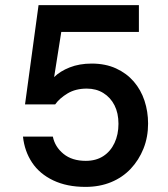

<svg xmlns="http://www.w3.org/2000/svg" viewBox="-20 -720 658 752"><path d="M315 12Q242 12 188.5 -13.5Q135 -39 105.5 -83.5Q76 -128 70 -185H187Q195 -145 228.5 -117.5Q262 -90 316 -90Q356 -90 384.5 -108.5Q413 -127 428.5 -160Q444 -193 444 -235Q444 -277 428.5 -307.5Q413 -338 385 -355.5Q357 -373 320 -373Q276 -373 244.5 -354Q213 -335 196 -311H78L131 -700H524V-595H220L192 -418Q215 -441 253 -456Q291 -471 339 -471Q393 -471 434.5 -452Q476 -433 504 -400.5Q532 -368 546 -325.5Q560 -283 560 -236Q560 -183 542 -138Q524 -93 492 -59Q460 -25 415 -6.5Q370 12 315 12Z"/></svg>

Font: DM Sans 9pt
Style: Semibold
Weight: 600
Designer: Colophon Foundry, Jonny Pinhorn
Foundry: Colophon Foundry
Version: Version 4.004;gftools[0.9.30]